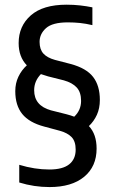

<svg xmlns="http://www.w3.org/2000/svg" viewBox="-20 -768 478 798"><path d="M186 9.5Q121.5 9.5 60 -9.5V-83Q124.5 -63.5 185 -63.5Q240.5 -63.5 267.5 -85Q294.5 -106.5 294.5 -146Q294.5 -180.5 277.8 -198Q261 -215.5 228.5 -224.5L163.5 -242Q101.5 -258.5 72.5 -294.2Q43.5 -330 43.5 -389Q43.5 -422 56.5 -449.2Q69.5 -476.5 91.5 -496.5Q57.5 -531.5 57.5 -589Q57.5 -659.5 108 -704Q158.5 -748.5 256.5 -748.5Q286.5 -748.5 313 -745.5Q339.5 -742.5 364 -737.5V-663.5Q336.5 -670 312.2 -672.5Q288 -675 262 -675Q198 -675 171.2 -651Q144.5 -627 144.5 -594Q144.5 -563 160.2 -545.5Q176 -528 208.5 -519L274 -502Q339 -484.5 367 -448.2Q395 -412 395 -352.5Q395 -318 382.8 -291Q370.5 -264 349.5 -244Q381.5 -210 381.5 -150.5Q381.5 -76 329.8 -33.2Q278 9.5 186 9.5ZM257 -293Q274 -288.5 288.5 -283Q317 -310 317 -348.5Q317 -384.5 299 -404.2Q281 -424 245.5 -434L180 -450.5Q164 -455 150 -460Q122 -431 122 -393Q122 -329 191.5 -309.5Z"/></svg>

Font: Encode Sans Condensed Medium
Style: Regular
Weight: 500
Width: 3
Designer: Multiple Designers
Foundry: Impallari Type
Version: Version 3.000; ttfautohint (v1.8.3) -l 8 -r 50 -G 200 -x 14 